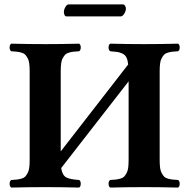

<svg xmlns="http://www.w3.org/2000/svg" viewBox="-20 -844 854 866"><path d="M30.8 2Q23.4 -2.4 23.4 -15.1Q23.4 -27.8 30.8 -32.2Q47.4 -33.2 56.4 -34.2Q65.4 -35.2 76.7 -38.3Q87.9 -41.5 93.3 -47.1Q98.6 -52.7 104.2 -62.5Q109.9 -72.3 111.8 -86.9Q113.8 -101.6 113.8 -122.1V-522.9Q113.8 -543.5 111.8 -558.1Q109.9 -572.8 104.2 -582.5Q98.6 -592.3 93.3 -597.9Q87.9 -603.5 76.7 -606.7Q65.4 -609.9 56.4 -610.8Q47.4 -611.8 30.8 -612.8Q23.4 -617.2 23.4 -629.9Q23.4 -642.6 30.8 -647Q110.8 -645 185.1 -645Q256.8 -645 336.9 -647Q344.2 -642.6 344.2 -629.9Q344.2 -617.2 336.9 -612.8Q320.3 -611.8 311.3 -610.8Q302.2 -609.9 291 -606.7Q279.8 -603.5 274.4 -597.9Q269 -592.3 263.4 -582.5Q257.8 -572.8 255.9 -558.1Q253.9 -543.5 253.9 -522.9V-161.1L558.1 -553.2Q556.2 -572.8 550.3 -584.7Q544.4 -596.7 532.2 -602.3Q520 -607.9 509.5 -609.6Q499 -611.3 477.1 -612.8Q469.7 -617.2 469.7 -629.9Q469.7 -642.6 477.1 -647Q557.1 -645 630.9 -645Q703.1 -645 783.2 -647Q790.5 -642.6 790.5 -629.9Q790.5 -617.2 783.2 -612.8Q766.6 -611.8 757.6 -610.8Q748.5 -609.9 737.3 -606.7Q726.1 -603.5 720.7 -597.9Q715.3 -592.3 709.7 -582.5Q704.1 -572.8 702.1 -558.1Q700.2 -543.5 700.2 -522.9V-122.1Q700.2 -101.6 702.1 -86.9Q704.1 -72.3 709.7 -62.5Q715.3 -52.7 720.7 -47.1Q726.1 -41.5 737.3 -38.3Q748.5 -35.2 757.6 -34.2Q766.6 -33.2 783.2 -32.2Q790.5 -27.8 790.5 -15.1Q790.5 -2.4 783.2 2Q703.1 0 630.9 0Q557.1 0 477.1 2Q469.7 -2.4 469.7 -15.1Q469.7 -27.8 477.1 -32.2Q493.7 -33.2 502.7 -34.2Q511.7 -35.2 522.9 -38.3Q534.2 -41.5 539.6 -47.1Q544.9 -52.7 550.5 -62.5Q556.2 -72.3 558.1 -86.9Q560.1 -101.6 560.1 -122.1V-477.1L255.9 -85.9Q261.2 -53.2 278.8 -43.9Q296.4 -34.7 336.9 -32.2Q344.2 -27.8 344.2 -15.1Q344.2 -2.4 336.9 2Q256.8 0 185.1 0Q110.8 0 30.8 2ZM523.9 -770H279.8Q273.9 -770 271 -776.6Q268.1 -783.2 268.1 -790Q268.1 -800.3 274.9 -812.3Q281.7 -824.2 290 -824.2H534.2Q540.5 -824.2 544.2 -817.6Q547.9 -811 547.9 -805.2Q547.9 -794.9 540.5 -782.5Q533.2 -770 523.9 -770Z"/></svg>

Font: Common Serif
Style: Bold
Weight: 700
Designer: Philipp H. Poll, Khaled Hosny
Foundry: Stefan Peev, Context Ltd.
Version: Version 1.026